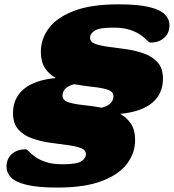

<svg xmlns="http://www.w3.org/2000/svg" viewBox="-20 -742 802 886"><path d="M603.5 -95Q603.5 -36.5 566.5 13.2Q529.5 63 450.5 93.2Q371.5 123.5 245 123.5Q154.5 123.5 103.2 111Q52 98.5 31 76.8Q10 55 10 27.5Q10 -9.5 34.5 -31.2Q59 -53 98.5 -53Q104 -53 113.8 -42.5Q123.5 -32 142 -18.5Q160.5 -5 191.2 5.5Q222 16 269.5 16Q335 16 355.8 1.8Q376.5 -12.5 376.5 -30Q376.5 -50 352.2 -59Q328 -68 289.5 -72.8Q251 -77.5 208.2 -83.8Q165.5 -90 127 -103.8Q88.5 -117.5 64.2 -145Q40 -172.5 40 -219.5Q40 -289 89.5 -330.8Q139 -372.5 237.5 -382Q207 -398.5 187.8 -427.5Q168.5 -456.5 168.5 -503.5Q168.5 -562.5 205.5 -612Q242.5 -661.5 321.5 -691.8Q400.5 -722 527 -722Q617.5 -722 668.8 -709.5Q720 -697 741 -675.2Q762 -653.5 762 -626Q762 -589 737.5 -567.2Q713 -545.5 673.5 -545.5Q668.5 -545.5 658.5 -556Q648.5 -566.5 630 -580Q611.5 -593.5 580.8 -604Q550 -614.5 502.5 -614.5Q437.5 -614.5 416.5 -600.2Q395.5 -586 395.5 -568.5Q395.5 -548.5 419.8 -539.5Q444 -530.5 482.5 -525.8Q521 -521 563.8 -514.8Q606.5 -508.5 645 -494.8Q683.5 -481 707.8 -453.8Q732 -426.5 732 -379Q732 -309.5 682.5 -267.8Q633 -226 534.5 -216.5Q565 -200 584.2 -171Q603.5 -142 603.5 -95ZM503.5 -297Q503.5 -319.5 476.5 -328.2Q449.5 -337 408 -341.2Q366.5 -345.5 322.5 -353.5Q290.5 -344.5 279.5 -330.5Q268.5 -316.5 268.5 -301.5Q268.5 -279 295.5 -270.2Q322.5 -261.5 364 -257.2Q405.5 -253 449.5 -245Q481.5 -254 492.5 -268Q503.5 -282 503.5 -297Z"/></svg>

Font: Newsreader 6pt ExtraBold
Style: Italic
Weight: 800
Italic angle: -17°
Designer: Hugues Gentile
Foundry: Production Type
Version: Version 1.003; ttfautohint (v1.8.3)